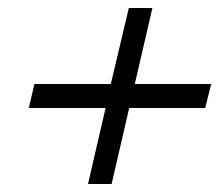

<svg xmlns="http://www.w3.org/2000/svg" viewBox="-20 -582 555 480"><path d="M200 -122 244 -312H52L66 -372H257L302 -562H361L317 -372H508L493 -312H303L259 -122Z"/></svg>

Font: Platypi SemiBold
Style: Italic
Weight: 600
Italic angle: -13°
Designer: David Sargent
Foundry: Bolt Cutter Type
Version: Version 1.200; ttfautohint (v1.8.4.7-5d5b)